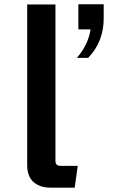

<svg xmlns="http://www.w3.org/2000/svg" viewBox="-20 -851 535 896"><path d="M106.9 -830.1H238.8V-100.1Q238.8 -77.1 261.7 -77.1H342.8L328.6 24.9H217.8Q179.2 24.9 153.8 10.7Q106.9 -14.6 106.9 -80.1ZM345.7 -831.1H463.9V-764.2Q463.9 -656.7 391.6 -581.1H338.9Q391.1 -641.1 402.8 -713.9H345.7Z"/></svg>

Font: BIZ UDPGothic
Style: Bold
Weight: 700
Designer: TypeBank Co., Ltd.
Foundry: Morisawa Inc.
Version: Version 1.051